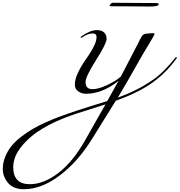

<svg xmlns="http://www.w3.org/2000/svg" viewBox="-459 -664 1289 1378"><path d="M347 -644Q406 -644 519 -643Q632 -642 664 -642Q680 -642 680 -634Q680 -617 615 -617Q595 -617 528 -618Q461 -619 340 -619Q328 -619 328 -626Q328 -628 336 -636Q344 -644 347 -644ZM298 85Q263 97 176 124Q89 151 47 166Q-63 205 -152.5 258Q-242 311 -303 385Q-364 459 -364 536Q-364 658 -245 658Q-145 658 -39.5 577Q66 496 154 339Q234 199 298 85ZM670 -98Q567 -11 372 59L201 334Q100 497 -30.5 595.5Q-161 694 -288 694Q-363 694 -401 649Q-439 604 -439 549Q-439 503 -421 459.5Q-403 416 -375.5 382.5Q-348 349 -305.5 316.5Q-263 284 -223.5 261Q-184 238 -131.5 214.5Q-79 191 -42 177Q-5 163 42 147Q100 127 199 96Q298 65 311 61L392 -84Q276 9 157 9Q127 9 102.5 -8.5Q78 -26 78 -56Q78 -96 102.5 -146Q127 -196 156 -236Q185 -276 209.5 -321.5Q234 -367 234 -398Q234 -424 206 -424Q173 -424 134 -398Q125 -392 124 -392Q120 -392 120 -396Q120 -400 126 -404Q190 -448 236 -448Q268 -448 287 -432Q306 -416 306 -384Q306 -352 230.5 -233Q155 -114 155 -75Q155 -24 205 -24Q246 -24 307 -52Q368 -80 408 -114L516 -322Q524 -337 533.5 -356Q543 -375 547.5 -384Q552 -393 558.5 -403Q565 -413 572 -417Q579 -421 588 -422Q628 -426 644 -426Q650 -426 650 -420Q650 -416 635 -390Q620 -364 595.5 -323.5Q571 -283 560 -264Q452 -72 387 36Q543 -19 662 -108Q724 -156 798 -248Q802 -254 806 -254Q810 -254 810 -250Q810 -248 808 -244Q740 -152 670 -98Z"/></svg>

Font: Miama Nueva
Style: Medium
Weight: 400
Italic angle: -28°
Version: Version 1.0